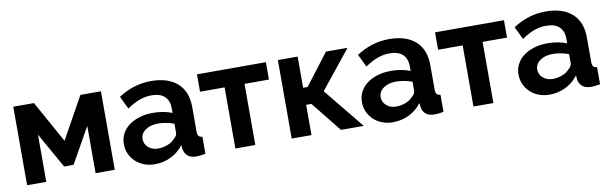

<svg xmlns="http://www.w3.org/2000/svg" viewBox="-41 -892 4002 1262"><g transform="rotate(-10 1960.5 -261.5)"><path d="M356 -245 511 -524H648V0H520V-315L387 -79H324L191 -315V0H63V-524H201Z M915 10Q877 10 844 -2.5Q811 -15 787 -37.5Q763 -60 749.5 -90Q736 -120 736 -156Q736 -193 752.5 -224.5Q769 -256 798.5 -278Q828 -300 869 -312.5Q910 -325 959 -325Q994 -325 1027.5 -319Q1061 -313 1087 -302V-332Q1087 -384 1057.5 -412Q1028 -440 970 -440Q928 -440 888 -425Q848 -410 806 -381L765 -466Q866 -533 983 -533Q1096 -533 1158.5 -477.5Q1221 -422 1221 -317V-154Q1221 -133 1228.5 -124Q1236 -115 1253 -114V0Q1219 7 1194 7Q1156 7 1135.5 -10Q1115 -27 1110 -55L1107 -84Q1072 -38 1022 -14Q972 10 915 10ZM953 -88Q987 -88 1017.5 -100Q1048 -112 1065 -132Q1087 -149 1087 -170V-230Q1063 -239 1035 -244.5Q1007 -250 981 -250Q929 -250 896 -226.5Q863 -203 863 -167Q863 -133 889 -110.5Q915 -88 953 -88Z M1586 0H1453V-408H1289V-524H1749V-408H1586Z M2150 -524H2294L2090 -270L2310 0H2158L1996 -202H1961V0H1829V-524H1961V-316H1991Z M2504 10Q2466 10 2433 -2.5Q2400 -15 2376 -37.5Q2352 -60 2338.5 -90Q2325 -120 2325 -156Q2325 -193 2341.5 -224.5Q2358 -256 2387.5 -278Q2417 -300 2458 -312.5Q2499 -325 2548 -325Q2583 -325 2616.5 -319Q2650 -313 2676 -302V-332Q2676 -384 2646.5 -412Q2617 -440 2559 -440Q2517 -440 2477 -425Q2437 -410 2395 -381L2354 -466Q2455 -533 2572 -533Q2685 -533 2747.5 -477.5Q2810 -422 2810 -317V-154Q2810 -133 2817.5 -124Q2825 -115 2842 -114V0Q2808 7 2783 7Q2745 7 2724.5 -10Q2704 -27 2699 -55L2696 -84Q2661 -38 2611 -14Q2561 10 2504 10ZM2542 -88Q2576 -88 2606.5 -100Q2637 -112 2654 -132Q2676 -149 2676 -170V-230Q2652 -239 2624 -244.5Q2596 -250 2570 -250Q2518 -250 2485 -226.5Q2452 -203 2452 -167Q2452 -133 2478 -110.5Q2504 -88 2542 -88Z M3175 0H3042V-408H2878V-524H3338V-408H3175Z M3549 10Q3511 10 3478 -2.5Q3445 -15 3421 -37.5Q3397 -60 3383.5 -90Q3370 -120 3370 -156Q3370 -193 3386.5 -224.5Q3403 -256 3432.5 -278Q3462 -300 3503 -312.5Q3544 -325 3593 -325Q3628 -325 3661.5 -319Q3695 -313 3721 -302V-332Q3721 -384 3691.5 -412Q3662 -440 3604 -440Q3562 -440 3522 -425Q3482 -410 3440 -381L3399 -466Q3500 -533 3617 -533Q3730 -533 3792.5 -477.5Q3855 -422 3855 -317V-154Q3855 -133 3862.5 -124Q3870 -115 3887 -114V0Q3853 7 3828 7Q3790 7 3769.5 -10Q3749 -27 3744 -55L3741 -84Q3706 -38 3656 -14Q3606 10 3549 10ZM3587 -88Q3621 -88 3651.5 -100Q3682 -112 3699 -132Q3721 -149 3721 -170V-230Q3697 -239 3669 -244.5Q3641 -250 3615 -250Q3563 -250 3530 -226.5Q3497 -203 3497 -167Q3497 -133 3523 -110.5Q3549 -88 3587 -88Z"/></g></svg>

Font: PTCRaleway
Style: Bold
Weight: 700
Designer: Matt McInerney, Pablo Impallari, Rodrigo Fuenzalida
Foundry: Matt McInerney, Pablo Impallari, Rodrigo Fuenzalida
Version: Version 3.000g; ttfautohint (v1.5) -l 8 -r 28 -G 28 -x 14 -D